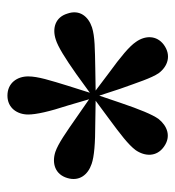

<svg xmlns="http://www.w3.org/2000/svg" viewBox="3 -880 482 529"><g transform="rotate(-90 244.5 -616.0)"><path d="M235 -612 186 -646C143 -676 113 -697 90 -705C59 -715 28 -706 18 -672C8 -639 27 -615 57 -605C77 -598 113 -595 169 -595L231 -594L181 -557C139 -526 110 -504 95 -484C77 -458 76 -426 104 -406C133 -385 162 -397 181 -421C193 -438 207 -472 225 -525L245 -584L264 -526C282 -476 293 -441 307 -420C326 -395 356 -385 385 -406C412 -426 411 -458 393 -483C381 -501 352 -525 308 -557L259 -594L321 -595C373 -596 408 -596 433 -604C463 -614 483 -638 471 -672C461 -705 431 -714 400 -704C380 -698 348 -678 304 -647L253 -610L272 -670C287 -719 298 -753 298 -780C298 -810 280 -837 245 -837C211 -837 193 -810 193 -780C193 -758 201 -722 218 -670Z"/></g></svg>

Font: Noto Serif CJK SC Black
Style: Regular
Weight: 900
Designer: Ryoko NISHIZUKA 西塚涼子 (kana & ideographs); Frank Grießhammer (Latin, Greek & Cyrillic); Wenlong ZHANG 张文龙 (bopomofo); San
Foundry: Adobe
Version: Version 2.001;hotconv 1.1.0;makeotfexe 2.6.0